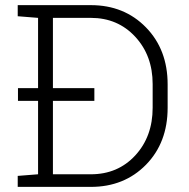

<svg xmlns="http://www.w3.org/2000/svg" viewBox="-20 -731 739 751"><path d="M335.4 -710.9Q465.8 -710.9 550.8 -624Q635.7 -537.1 635.7 -400.9V-309.6Q635.7 -172.9 550.8 -86.4Q465.8 0 335.4 0H49.3V-43L128.9 -49.3V-336.4H50.3V-386.2H128.9V-661.1L49.3 -667.5V-710.9ZM349.1 -336.4H187V-49.3H335.4Q440.9 -49.3 509 -123Q577.1 -196.8 577.1 -309.6V-402.3Q577.1 -513.7 508.8 -587.4Q440.4 -661.1 335.4 -661.1H187V-386.2H349.1Z"/></svg>

Font: TypoPRO Roboto Slab
Style: Light
Weight: 300
Designer: Google
Version: Version 1.100263; 2013; ttfautohint (v0.94.20-1c74) -l 8 -r 